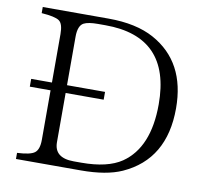

<svg xmlns="http://www.w3.org/2000/svg" viewBox="-78 -800 944 876"><g transform="rotate(10 393.5 -362.0)"><path d="M50.8 -713.9H355Q484.4 -713.9 566.9 -668.5Q730 -579.1 730 -363.8Q730 -127.4 541 -42Q469.2 -9.8 351.1 -9.8H50.8V-38.1Q112.3 -41 131.8 -56.2Q151.9 -71.3 151.9 -116.7V-345.7H55.7V-381.8H151.9V-606.4Q151.9 -654.3 132.8 -667.5Q113.3 -681.2 50.8 -685.5ZM221.7 -345.7V-117.7Q221.7 -44.9 312 -44.9H347.7Q468.8 -44.9 533.7 -88.9Q648.9 -168 648.9 -368.7Q648.9 -681.6 346.7 -681.6H312Q267.1 -681.6 246.6 -670.9Q221.7 -657.2 221.7 -606.4V-381.8H397.9V-345.7Z"/></g></svg>

Font: I.Ming
Style: Regular
Weight: 400
Designer: Ichiten Fonts Project
Version: Version 5.10 Mar 24, 2018